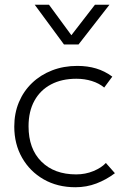

<svg xmlns="http://www.w3.org/2000/svg" viewBox="-20 -772 535 807"><path d="M297 15Q221.5 15 163.5 -18.2Q105.5 -51.5 72.8 -109Q40 -166.5 40 -240Q40 -296 59.5 -342.5Q79 -389 114.8 -423.2Q150.5 -457.5 199 -476.2Q247.5 -495 305 -495Q348 -495 384 -484.2Q420 -473.5 452 -450L418 -404Q396.5 -422 366 -431.5Q335.5 -441 301 -441Q239.5 -441 194.5 -417.2Q149.5 -393.5 124.8 -348.8Q100 -304 100 -241Q100 -146.5 154 -92.8Q208 -39 300 -39Q339 -39 372.8 -53Q406.5 -67 425 -87L463 -44Q426.5 -16.5 385 -0.8Q343.5 15 297 15ZM249 -585 126 -752H186L280 -624L379 -752H440L310 -585Z"/></svg>

Font: Geologica Thin
Style: Regular
Weight: 100
Version: Version 1.010;gftools[0.9.28]